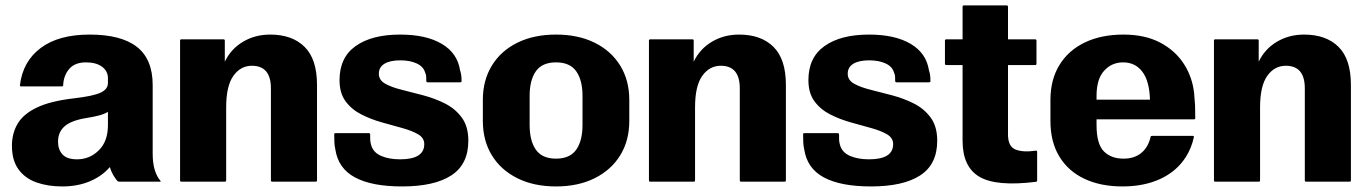

<svg xmlns="http://www.w3.org/2000/svg" viewBox="-20 -670 5044 708"><path d="M412.5 -3Q404.5 -12.5 397.2 -25Q390 -37.5 385 -54Q357 -21 312 -1.8Q267 17.5 209.5 17.5Q156 17.5 114 2.5Q72 -12.5 48 -45.8Q24 -79 24 -132.5Q24 -178 45 -213.8Q66 -249.5 116 -273.5Q166 -297.5 253.5 -307.5Q322.5 -315.5 350.2 -328Q378 -340.5 378 -364V-381.5Q378 -408 356.2 -424Q334.5 -440 297 -440Q256 -440 235.2 -415.8Q214.5 -391.5 213 -356Q213 -351.5 208 -351.5H58Q53 -351.5 53.5 -356Q64 -443.5 130 -493Q196 -542.5 310.5 -542.5Q427 -542.5 485 -497Q543 -451.5 543 -356.5V-104Q543 -68.5 550.5 -43.8Q558 -19 571.5 -3.5Q574.5 0 570 0H420.5Q415.5 0 412.5 -3ZM194 -147.5Q194 -118 210.8 -100.2Q227.5 -82.5 264 -82.5Q310.5 -82.5 344.2 -115.5Q378 -148.5 378 -209V-257.5Q365 -249.5 345 -244.2Q325 -239 299.5 -235Q243 -226 218.5 -204.5Q194 -183 194 -147.5Z M649 -525H804Q809 -525 809 -520V-442.5Q831.5 -489.5 876 -516Q920.5 -542.5 976.5 -542.5Q1057.5 -542.5 1103.2 -497.2Q1149 -452 1149 -356.5V-5Q1149 0 1144 0H984Q979 0 979 -5V-344Q979 -427.5 909 -427.5Q867 -427.5 840.5 -390.2Q814 -353 814 -274V-5Q814 0 809 0H649Q644 0 644 -5V-520Q644 -525 649 -525Z M1217 -179H1339Q1345 -179 1345 -174.5Q1345 -162 1345.2 -154Q1345.5 -146 1348.5 -135.5Q1356 -108 1385.2 -95.2Q1414.5 -82.5 1455.5 -82.5Q1544.5 -82.5 1544.5 -138.5Q1544.5 -161.5 1521.8 -174.8Q1499 -188 1463.5 -197.8Q1428 -207.5 1388 -218.8Q1348 -230 1312.5 -248Q1277 -266 1254.5 -296.2Q1232 -326.5 1232 -374.5Q1232 -458 1291.5 -500.2Q1351 -542.5 1455.5 -542.5Q1551.5 -542.5 1609.2 -508.2Q1667 -474 1676.5 -410.5Q1679 -403.5 1680.5 -394.5Q1682 -385.5 1682 -371Q1682 -366.5 1677 -366.5H1557.5Q1552 -366.5 1552 -371.5Q1552 -382.5 1551.5 -389Q1551 -395.5 1547.5 -403Q1541 -425 1516.2 -436.2Q1491.5 -447.5 1456 -447.5Q1418.5 -447.5 1397.8 -435Q1377 -422.5 1377 -398Q1377 -374.5 1400.8 -361.2Q1424.5 -348 1462 -338.8Q1499.5 -329.5 1541.8 -318.2Q1584 -307 1621.5 -288Q1659 -269 1683 -236.2Q1707 -203.5 1707 -151Q1707 -64 1644.2 -23.2Q1581.5 17.5 1462.5 17.5Q1351 17.5 1289 -15.8Q1227 -49 1216.5 -119.5Q1213.5 -132.5 1213 -146.2Q1212.5 -160 1212.5 -175Q1212.5 -179 1217 -179Z M1760.5 -224V-301.5Q1760.5 -374 1793.8 -428.2Q1827 -482.5 1887.8 -512.5Q1948.5 -542.5 2030.5 -542.5Q2112 -542.5 2172.8 -512.5Q2233.5 -482.5 2267 -428.2Q2300.5 -374 2300.5 -301.5V-224Q2300.5 -151.5 2267 -97.2Q2233.5 -43 2172.8 -12.8Q2112 17.5 2030.5 17.5Q1948.5 17.5 1887.8 -12.8Q1827 -43 1793.8 -97.2Q1760.5 -151.5 1760.5 -224ZM1933 -209Q1933 -151 1956 -118Q1979 -85 2030.5 -85Q2081.5 -85 2104.8 -118Q2128 -151 2128 -209V-316.5Q2128 -374.5 2104.8 -407.2Q2081.5 -440 2030.5 -440Q1979 -440 1956 -407.2Q1933 -374.5 1933 -316.5Z M2378 -525H2533Q2538 -525 2538 -520V-442.5Q2560.5 -489.5 2605 -516Q2649.5 -542.5 2705.5 -542.5Q2786.5 -542.5 2832.2 -497.2Q2878 -452 2878 -356.5V-5Q2878 0 2873 0H2713Q2708 0 2708 -5V-344Q2708 -427.5 2638 -427.5Q2596 -427.5 2569.5 -390.2Q2543 -353 2543 -274V-5Q2543 0 2538 0H2378Q2373 0 2373 -5V-520Q2373 -525 2378 -525Z M2946 -179H3068Q3074 -179 3074 -174.5Q3074 -162 3074.2 -154Q3074.5 -146 3077.5 -135.5Q3085 -108 3114.2 -95.2Q3143.5 -82.5 3184.5 -82.5Q3273.5 -82.5 3273.5 -138.5Q3273.5 -161.5 3250.8 -174.8Q3228 -188 3192.5 -197.8Q3157 -207.5 3117 -218.8Q3077 -230 3041.5 -248Q3006 -266 2983.5 -296.2Q2961 -326.5 2961 -374.5Q2961 -458 3020.5 -500.2Q3080 -542.5 3184.5 -542.5Q3280.5 -542.5 3338.2 -508.2Q3396 -474 3405.5 -410.5Q3408 -403.5 3409.5 -394.5Q3411 -385.5 3411 -371Q3411 -366.5 3406 -366.5H3286.5Q3281 -366.5 3281 -371.5Q3281 -382.5 3280.5 -389Q3280 -395.5 3276.5 -403Q3270 -425 3245.2 -436.2Q3220.5 -447.5 3185 -447.5Q3147.5 -447.5 3126.8 -435Q3106 -422.5 3106 -398Q3106 -374.5 3129.8 -361.2Q3153.5 -348 3191 -338.8Q3228.5 -329.5 3270.8 -318.2Q3313 -307 3350.5 -288Q3388 -269 3412 -236.2Q3436 -203.5 3436 -151Q3436 -64 3373.2 -23.2Q3310.5 17.5 3191.5 17.5Q3080 17.5 3018 -15.8Q2956 -49 2945.5 -119.5Q2942.5 -132.5 2942 -146.2Q2941.5 -160 2941.5 -175Q2941.5 -179 2946 -179Z M3804.5 -110V-5Q3804.5 0 3799.5 0.5Q3654 18.5 3591.8 -18Q3529.5 -54.5 3529.5 -151V-430H3469.5Q3464.5 -430 3464.5 -435V-520Q3464.5 -525 3469.5 -525H3529.5V-645Q3529.5 -650 3534.5 -650H3692Q3697 -650 3697 -645V-525H3797Q3802 -525 3802 -520V-435Q3802 -430 3797 -430H3697V-173.5Q3697 -129.5 3725 -118.5Q3753 -107.5 3799.5 -114.5Q3804.5 -115 3804.5 -110Z M4382.5 -164.5Q4373.5 -123.5 4353 -91.5Q4319.5 -38.5 4259.2 -10.5Q4199 17.5 4119 17.5Q4039 17.5 3979.2 -10.5Q3919.5 -38.5 3886.5 -92.5Q3853.5 -146.5 3853.5 -224V-301.5Q3853.5 -376.5 3886.8 -430.5Q3920 -484.5 3980.5 -513.5Q4041 -542.5 4123 -542.5Q4202 -542.5 4258 -513Q4314 -483.5 4345.8 -434Q4377.5 -384.5 4383.5 -324.5Q4386 -298 4386.8 -281.8Q4387.5 -265.5 4387.5 -234Q4387.5 -230 4382.5 -230H4023.5V-209Q4023.5 -139.5 4050.2 -112.2Q4077 -85 4123 -85Q4163 -85 4188.8 -106.2Q4214.5 -127.5 4223 -166Q4223.5 -169 4228.5 -169H4378.5Q4383 -169 4382.5 -164.5ZM4121.5 -440Q4079.5 -440 4051.5 -409.2Q4023.5 -378.5 4023.5 -316.5V-302.5H4220.5Q4218.5 -371.5 4192.2 -405.8Q4166 -440 4121.5 -440Z M4461.5 -525H4616.5Q4621.5 -525 4621.5 -520V-442.5Q4644 -489.5 4688.5 -516Q4733 -542.5 4789 -542.5Q4870 -542.5 4915.8 -497.2Q4961.5 -452 4961.5 -356.5V-5Q4961.5 0 4956.5 0H4796.5Q4791.5 0 4791.5 -5V-344Q4791.5 -427.5 4721.5 -427.5Q4679.5 -427.5 4653 -390.2Q4626.5 -353 4626.5 -274V-5Q4626.5 0 4621.5 0H4461.5Q4456.5 0 4456.5 -5V-520Q4456.5 -525 4461.5 -525Z"/></svg>

Font: MFEK Sans
Style: Bold
Weight: 700
Designer: Owen Earl
Foundry: indestructible type*
Version: Version 0.001; ttfautohint (v1.8.4.7-5d5b)